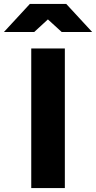

<svg xmlns="http://www.w3.org/2000/svg" viewBox="-98 -963 492 983"><path d="M234 0H62V-715H234ZM374 -799H218L78 -927H216L77 -799H-78L55 -943H241Z"/></svg>

Font: Wix Madefor Display ExtraBold
Style: Regular
Weight: 800
Designer: Dalton Maag Ltd
Foundry: Dalton Maag Ltd
Version: Version 3.100